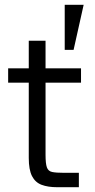

<svg xmlns="http://www.w3.org/2000/svg" viewBox="-20 -781 395 801"><path d="M218 0Q180 0 153.5 -10Q127 -20 113.5 -46.5Q100 -73 100 -122V-436H14V-496H100V-611H170V-496H318V-436H170V-135Q170 -99 175.5 -83Q181 -67 197.5 -63.5Q214 -60 248 -60H309V0ZM250 -573V-761H329L287 -573Z"/></svg>

Font: Host Grotesk Light
Style: Regular
Weight: 300
Designer: Doukan Karapınar
Foundry: Element Type
Version: Version 1.003